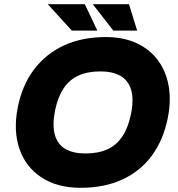

<svg xmlns="http://www.w3.org/2000/svg" viewBox="-20 -887 852 917"><path d="M365 10Q253 10 177.5 -40Q102 -90 72.5 -177Q43 -264 65 -375Q86 -480 142 -554.5Q198 -629 284.5 -669.5Q371 -710 486 -710Q569 -710 632 -681Q695 -652 734 -599.5Q773 -547 785.5 -476.5Q798 -406 781 -322Q760 -218 705 -143.5Q650 -69 564 -29.5Q478 10 365 10ZM388 -154Q450 -154 493.5 -174Q537 -194 564.5 -235.5Q592 -277 605 -340Q620 -411 606.5 -457Q593 -503 555.5 -524.5Q518 -546 460 -546Q398 -546 354.5 -526Q311 -506 283.5 -464.5Q256 -423 243 -360Q229 -289 242 -243Q255 -197 292.5 -175.5Q330 -154 388 -154ZM323 -741 208 -867H385L445 -741ZM521 -741 423 -867H596L635 -741Z"/></svg>

Font: REM
Style: Bold Italic
Weight: 700
Italic angle: -11°
Designer: Octavio Pardo
Foundry: Ashler Design
Version: Version 1.005;gftools[0.9.28]